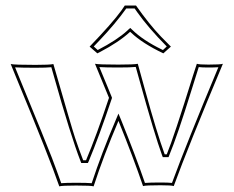

<svg xmlns="http://www.w3.org/2000/svg" viewBox="-20 -659 831 683"><path d="M190.9 3.9Q156.7 -95.7 40 -377.4Q27.8 -407.2 18.1 -431.2Q32.7 -428.2 106 -428.2Q157.2 -428.2 169.9 -431.2Q234.4 -206.5 247.1 -168.5Q261.2 -126.5 275.9 -88.9H286.1Q323.2 -176.8 367.7 -311Q320.8 -424.8 317.9 -432.1Q332.5 -429.2 400.9 -429.2Q457 -429.2 470.2 -432.1Q479 -400.9 496.1 -338.4Q538.1 -185.5 565.9 -109.9H573.2Q598.1 -169.9 666.5 -390.1Q673.8 -414.1 680.2 -432.1Q689 -429.2 721.2 -429.2Q764.2 -429.2 772.9 -432.1Q649.4 -137.7 598.1 2.9Q589.4 0 550.8 0Q498.5 0 488.8 2.9Q455.1 -96.2 401.4 -229Q348.6 -105.5 313 3.9Q304.7 1 251 1Q200.7 1 190.9 3.9ZM587.9 -493.2 561 -469.2Q486.3 -504.9 446.8 -542.5Q444.3 -544.9 442.9 -545.9Q403.3 -509.3 335.9 -474.1Q328.1 -470.2 326.2 -469.2L298.8 -493.2Q378.9 -576.2 412.6 -622.6Q416 -627.4 423.8 -639.2H463.9Q510.3 -573.2 552.7 -528.8Q567.9 -513.2 587.9 -493.2ZM197.8 -7.3Q213.9 -8.8 251 -8.8Q289.6 -8.8 306.2 -7.3Q341.8 -115.2 392.1 -232.9L401.4 -254.9L410.6 -232.9Q462.9 -103.5 495.6 -8.3Q513.7 -9.8 550.8 -9.8Q578.6 -9.8 591.8 -8.3Q643.1 -147.9 756.8 -419.9Q742.7 -418.9 721.2 -418.9Q698.2 -418.9 687 -420.4Q678.2 -393.6 661.1 -337.9Q610.8 -175.3 582 -106.4L579.6 -100.1H559.1L556.6 -106.4Q530.8 -176.3 474.6 -378.9Q468.3 -402.3 462.9 -420.9Q443.8 -418.9 400.9 -418.9Q356.4 -418.9 333.5 -420.4Q342.8 -397.9 361.8 -352.1Q372.1 -326.7 377 -314.9L378.4 -311L377.4 -307.6Q332 -172.4 295.4 -85L292.5 -79.1H269L266.6 -85.4Q231.9 -174.3 170.4 -392.6Q166 -407.7 162.6 -419.9Q145.5 -418 106 -418Q57.6 -418 33.7 -419.4Q154.3 -126 164.1 -99.1Q182.6 -50.3 197.8 -7.3ZM573.2 -493.7Q508.3 -559.1 467.8 -616.2Q463.9 -621.6 459 -628.9H429.2Q390.6 -574.7 333 -514.2Q323.2 -503.9 313.5 -493.7L327.6 -481Q396.5 -516.6 433.1 -550.3Q435.1 -552.2 436 -553.2L443.4 -559.6L450.2 -553.2Q489.3 -515.1 555.7 -482.9Q558.1 -481.9 559.6 -481Z"/></svg>

Font: Linux Biolinum Outline O
Style: Bold
Weight: 700
Designer: Philipp H. Poll
Foundry: Philipp H. Poll
Version: Version 0.9.2